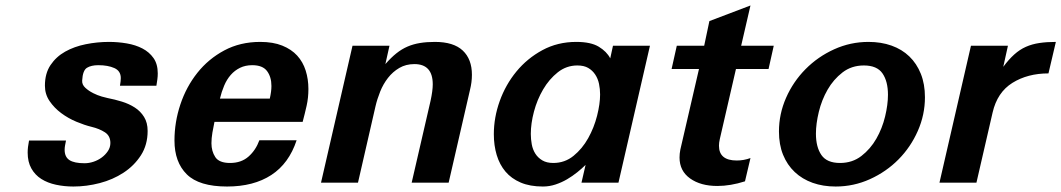

<svg xmlns="http://www.w3.org/2000/svg" viewBox="-20 -667 3875 701"><path d="M221 -154Q219 -144 217.5 -136Q216 -128 216 -120Q216 -94 233.5 -82.5Q251 -71 289 -71Q305 -71 321.5 -76.5Q338 -82 351.5 -92Q365 -102 374 -115.5Q383 -129 383 -145Q383 -171 363 -184Q343 -197 314 -204Q289 -210 259 -222.5Q229 -235 203.5 -254Q178 -273 161 -298Q144 -323 144 -354Q144 -399 164.5 -429.5Q185 -460 218 -478.5Q251 -497 293 -505.5Q335 -514 378 -514Q411 -514 443 -508.5Q475 -503 500 -490Q525 -477 540.5 -455Q556 -433 556 -399Q556 -388 554.5 -377Q553 -366 551 -354H418Q421 -371 421 -382Q421 -408 397.5 -418.5Q374 -429 339 -429Q313 -429 297.5 -419.5Q282 -410 280 -373Q279 -358 291.5 -346.5Q304 -335 320 -327Q336 -319 351.5 -314.5Q367 -310 373 -309Q399 -304 425 -296Q451 -288 472 -274.5Q493 -261 506 -240Q519 -219 519 -189Q519 -138 494.5 -100Q470 -62 431 -36.5Q392 -11 344 1.5Q296 14 248 14Q215 14 184.5 7.5Q154 1 131 -13.5Q108 -28 94.5 -52Q81 -76 81 -110Q81 -129 86 -154Z M617 -154Q617 -221 638.5 -285.5Q660 -350 700.5 -401Q741 -452 799 -483Q857 -514 930 -514Q977 -514 1010.5 -500.5Q1044 -487 1065 -464Q1086 -441 1096 -409.5Q1106 -378 1106 -342Q1106 -310 1099.5 -281Q1093 -252 1085 -222H763Q759 -204 755.5 -183Q752 -162 752 -144Q752 -115 766 -93.5Q780 -72 820 -72Q861 -72 887.5 -95.5Q914 -119 927 -155H1063Q1035 -70 970.5 -28Q906 14 809 14Q707 14 662 -30.5Q617 -75 617 -154ZM965 -307Q971 -333 971 -353Q971 -386 955 -407.5Q939 -429 901 -429Q876 -429 856.5 -419.5Q837 -410 822.5 -393.5Q808 -377 798.5 -354.5Q789 -332 783 -307Z M1267 -500H1402L1387 -433Q1408 -457 1427.5 -472.5Q1447 -488 1468 -497Q1489 -506 1513.5 -510Q1538 -514 1568 -514Q1636 -514 1669.5 -482.5Q1703 -451 1703 -394Q1703 -367 1696 -339L1618 0H1483L1552 -299Q1560 -336 1560 -359Q1560 -433 1493 -433Q1462 -433 1438 -419Q1414 -405 1396.5 -382.5Q1379 -360 1368 -332.5Q1357 -305 1351 -279L1287 0H1152Z M1783 -177Q1783 -238 1804.5 -298Q1826 -358 1865.5 -406Q1905 -454 1960.5 -484Q2016 -514 2084 -514Q2137 -514 2166 -496.5Q2195 -479 2208 -454L2218 -500H2353L2238 0H2103L2118 -65Q2105 -52 2087.5 -38Q2070 -24 2050.5 -12.5Q2031 -1 2008.5 6.5Q1986 14 1962 14Q1915 14 1881 -0.5Q1847 -15 1825.5 -40.5Q1804 -66 1793.5 -101Q1783 -136 1783 -177ZM1918 -178Q1918 -159 1921.5 -140Q1925 -121 1934.5 -106Q1944 -91 1960 -81.5Q1976 -72 2000 -72Q2042 -72 2074 -98Q2106 -124 2127.5 -162.5Q2149 -201 2160 -244.5Q2171 -288 2171 -322Q2171 -342 2167 -361Q2163 -380 2153 -395Q2143 -410 2127.5 -419Q2112 -428 2088 -428Q2048 -428 2016.5 -403Q1985 -378 1963 -340.5Q1941 -303 1929.5 -259.5Q1918 -216 1918 -178Z M2608 -159Q2605 -146 2605 -135Q2605 -81 2670 -81Q2696 -81 2720 -90L2700 -5Q2647 12 2599 12Q2538 12 2499.5 -15.5Q2461 -43 2461 -92Q2461 -106 2464 -121L2532 -415H2432L2451 -500H2551L2570 -590L2720 -647L2686 -500H2805L2786 -415H2667Z M2824 -187Q2824 -251 2850 -310Q2876 -369 2921 -414.5Q2966 -460 3025.5 -487Q3085 -514 3151 -514Q3197 -514 3235 -500.5Q3273 -487 3300 -461Q3327 -435 3342 -397.5Q3357 -360 3357 -312Q3357 -248 3331 -189Q3305 -130 3260.5 -85Q3216 -40 3156.5 -13Q3097 14 3031 14Q2985 14 2947 0.5Q2909 -13 2881.5 -39Q2854 -65 2839 -102Q2824 -139 2824 -187ZM2959 -179Q2959 -130 2979 -101Q2999 -72 3047 -72Q3092 -72 3125 -97.5Q3158 -123 3179.5 -160.5Q3201 -198 3211.5 -241.5Q3222 -285 3222 -321Q3222 -370 3202 -399Q3182 -428 3134 -428Q3089 -428 3056 -402.5Q3023 -377 3001.5 -339.5Q2980 -302 2969.5 -258.5Q2959 -215 2959 -179Z M3525 -500H3660L3643 -423Q3663 -450 3683 -468Q3703 -486 3725.5 -496Q3748 -506 3775 -510Q3802 -514 3835 -514L3808 -399Q3732 -399 3676.5 -364.5Q3621 -330 3604 -256L3545 0H3410Z"/></svg>

Font: Perun
Style: Bold Italic
Weight: 700
Italic angle: -12°
Foundry: Copyright (c) Stefan Peev, Context Ltd, 2016
Version: Version 1.027